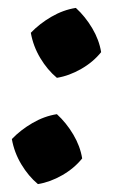

<svg xmlns="http://www.w3.org/2000/svg" viewBox="-20 -461 299 486"><path d="M76 5Q52 -15 34 -45Q16 -75 10 -109Q32 -132 62 -149.5Q92 -167 124 -172Q148 -150 165.5 -120.5Q183 -91 188 -60Q168 -35 137.5 -17.5Q107 0 76 5ZM124 -264Q100 -284 82 -314Q64 -344 58 -378Q80 -401 110 -418.5Q140 -436 172 -441Q196 -419 213.5 -389.5Q231 -360 236 -329Q216 -304 185.5 -286.5Q155 -269 124 -264Z"/></svg>

Font: Piazzolla SC
Style: Bold Italic
Weight: 700
Italic angle: -11.3°
Designer: Juan Pablo del Peral
Foundry: Huerta Tipografica
Version: Version 1.330